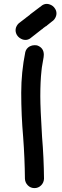

<svg xmlns="http://www.w3.org/2000/svg" viewBox="-20 -947 317 986"><path d="M157 19Q137 19 123 5Q109 -9 108 -29Q107 -135 99 -242Q89 -357 89 -471Q89 -576 110 -680Q115 -699 133 -709Q145 -715 158 -715L170 -714Q205 -702 205 -666Q205 -660 204 -653.5Q203 -647 195 -601L193 -583Q187 -529 187 -453Q187 -391 196 -244Q205 -137 206 -29Q205 -9 191 5Q177 19 157 19ZM219 -814 216 -812H215Q208 -806 200 -801Q199 -800 199 -799Q196 -797 194 -796Q164 -772 134 -749Q123 -742 111 -742Q104 -742 97 -744Q77 -751 67 -767Q60 -779 60 -792Q60 -798 62 -805Q68 -823 85 -834Q97 -843 110 -853Q114 -856 116 -858L132 -870L136 -874Q166 -897 197 -920Q208 -927 220 -927Q226 -927 233 -925Q253 -919 263 -902Q270 -891 270 -878Q270 -872 268 -865Q262 -846 246 -836Q233 -826 221 -816Z"/></svg>

Font: Bad Comic
Style: Regular
Weight: 400
Designer: GGBotNet
Foundry: f0n7
Version: 0.9